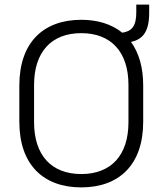

<svg xmlns="http://www.w3.org/2000/svg" viewBox="-20 -800 706 834"><path d="M333 14C497 14 602 -84 602 -271V-429C602 -508 583 -571 549 -618C602 -629 628 -665 628 -744V-780H572V-746C572 -686 552 -664 511 -658C465 -695 405 -714 333 -714C169 -714 64 -616 64 -429V-271C64 -84 169 14 333 14ZM128 -269V-431C128 -574 203 -656 333 -656C463 -656 538 -574 538 -431V-269C538 -126 463 -44 333 -44C203 -44 128 -126 128 -269Z"/></svg>

Font: Meta Space Light
Style: Regular
Weight: 300
Designer: Meta Pool / Florian Karsten
Foundry: Meta Pool / Florian Karsten
Version: Version 2.000;Glyphs 3.1.1 (3137)